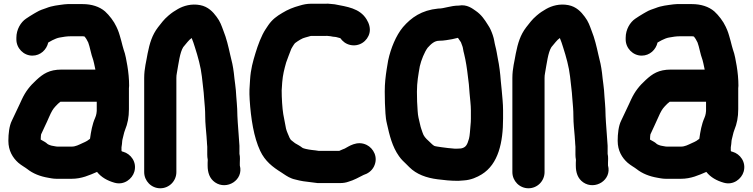

<svg xmlns="http://www.w3.org/2000/svg" viewBox="-20 -778 4045 1032"><path d="M637 -21C637 -22.2 637.2 -24.3 638 -27.1C643.9 -47.8 645.5 -63 652.2 -79.6C665.9 -113 673 -147.8 673 -191V-304C673 -307.4 674 -312.7 674 -317C674 -352.6 670.3 -390.3 664.6 -424.3C659.8 -450.7 654.7 -485 644.4 -511.9C640.6 -521.9 636.8 -541.2 632 -557.9L624 -586.2C620.1 -598.5 617.7 -607.6 613.8 -616.2L605.8 -634.2C592.4 -663.7 567.3 -696 544.6 -716.7C514.5 -742.7 472.1 -756 424 -756H361C350.1 -756 337.2 -756.4 325.5 -754.7C292.1 -750 260.8 -747.6 228 -734.3C212.2 -728.6 195.6 -724.2 176.2 -712.5L162.8 -704.8C150.5 -698.1 130.7 -684.8 120.1 -677.8C91.4 -658.6 68 -619.4 68 -575V-566C68 -519.4 106.4 -479 154 -479C197.7 -479 230.5 -510.9 239.2 -549.3C240.8 -550.4 242.1 -551.1 243.7 -551.9L261.7 -561.9C272.7 -567.4 289.1 -574.6 301 -576.3C320.6 -579.9 339 -583 359 -583H424C427.9 -583 431.8 -582.5 435.1 -581.3C442 -573.3 446.5 -565 454.2 -549.8C463.6 -525.4 468.4 -489.5 481.1 -455.5L485.6 -437.4C488.3 -425.2 490.7 -414.8 492.7 -404H311C244.7 -404 211.6 -381 176.1 -348.4C141.3 -316.6 117.7 -287.2 97.3 -243.5L85.5 -217.8C71.1 -189 57.1 -156 43.6 -129.2C29.6 -101.1 25 -59.2 25 -21C25 31.9 48.3 70 78.5 96.8C95.9 111.8 115.5 121.8 126.4 130.5C157 155 196.4 170.4 239.8 177.6L256.7 180.6C265 182.1 274.7 183 284 183H365C419.1 183 460.8 163.5 501.5 146C524.6 175.1 557.4 193.3 595.1 204C647.3 219.2 690.9 183.1 702 145C717.3 92.5 682 48.9 642.8 37.9C639.5 37 637.3 36.5 635 35.7C634.3 34.6 633.7 33.5 633 31.9V13.7C634.3 3.3 637 -9.8 637 -21ZM199 -33C199 -42 200.2 -53.7 201.2 -56.8C201.8 -57.7 202.5 -59 203 -60.2C214.5 -87 230 -116.1 242.9 -147L252.6 -168.2C264.5 -191.8 269.9 -198.5 291.8 -220.4C295.1 -223.2 300.8 -227.9 304.6 -231H500V-181.6L498.3 -167.6C496.9 -159.7 494.8 -152.3 491.2 -144.2C476.1 -110.3 469.3 -71.2 463.8 -32L448.3 -20.9C439.4 -15.5 434.2 -13.7 425.5 -9.7C402.9 0.7 386.6 10 365 10H290C287.5 10 284.6 9.8 282.2 9.4L264.3 6.2C255.5 5.5 238.3 -1.1 234.7 -4.7C226.3 -13.1 216 -18 202.8 -25.5C202 -26 199.8 -27.3 198.6 -28.1C198.7 -29.3 199 -31.3 199 -33Z M1094 10.8V53C1094 62.5 1094.7 70.2 1096.7 81.1C1096.4 84.7 1096 91.8 1096 97V112C1096 148.7 1106 181.5 1135.8 202.1C1199.1 245.8 1290.6 189.6 1269 111.3V97C1269 85.8 1271.4 65.6 1267 49V7C1267 6.7 1267 6.1 1267 5.7C1264.5 -40.7 1260.5 -75.8 1258 -119.4L1256 -154.7C1256 -167.5 1255.6 -181.6 1254.9 -192.6L1252.9 -222.7C1252.2 -234.1 1250.7 -244.1 1250 -259C1248.1 -306.8 1240.8 -342.8 1236.9 -385.7C1232.2 -423.1 1226.6 -448.1 1217.3 -483.9C1207.5 -527.8 1197.5 -571.9 1180.3 -614.2C1170.8 -639.5 1163.7 -662.3 1143.9 -688.1C1124.7 -714.2 1098.6 -742.3 1055.8 -750.5C1008.9 -759.6 966.5 -746.8 936.5 -729.7C915.9 -717.6 905.6 -711.3 885.3 -694.1C858.5 -671.3 847.8 -654.1 829.4 -631.5C797.6 -590 784.5 -545.8 773.4 -490.4C767.1 -450.4 755 -410.5 755 -359V147C755 194.8 793.5 234 841.5 234C889.5 234 928 194.8 928 147V-359C928 -368.2 928.8 -376.5 930.6 -385.3C940.3 -438.9 946.5 -495.6 964.9 -524.8C982.4 -544.6 994.1 -562.9 1010.2 -573.6C1016.3 -557.8 1022.6 -542.4 1028 -522.9C1043.8 -473.4 1059.2 -419.5 1065.1 -366.5C1068.9 -325 1075 -290.7 1077.1 -250.3C1080.3 -210.9 1083 -189.2 1083 -152C1083 -116.1 1087.5 -78.1 1090 -46C1090.2 -35 1092 -23.9 1092 -18C1092 -9 1093.3 -1 1094 10.8Z M1737 -585.3C1737.4 -585.3 1737.9 -585.2 1738.4 -585.1L1756.2 -583.3C1764.8 -581.6 1772.9 -579.8 1785.9 -579.1C1794.3 -576.7 1803.1 -574.8 1809.3 -572.8C1821.1 -556.2 1837.8 -542.3 1861.2 -536.7C1910.9 -524.8 1955.8 -557.1 1966.1 -601.1C1971.9 -626.1 1963.9 -652.3 1950.3 -674.1C1913.2 -734.8 1842.9 -742.1 1780.9 -754.5C1780.3 -754.6 1779.3 -754.8 1778.5 -754.9L1759 -756.8C1749.2 -758.2 1737.9 -758.7 1726.2 -758H1653C1629.6 -758 1610.3 -753.9 1591 -748C1555.9 -738.4 1527.7 -727.1 1497.1 -708.4C1467.5 -691 1443.5 -673.6 1422.3 -643L1408.2 -621.9C1384.6 -586.4 1366.1 -534.9 1353.1 -492.3C1339.4 -447.2 1327.6 -406.2 1324.1 -349.6C1321.2 -307.3 1319.2 -287.8 1322 -241.4C1328.6 -139.7 1344.2 -39.9 1378.4 32.6C1404.7 88.7 1445.6 119.7 1492.4 149L1504.1 156.8C1521.2 168.1 1540.3 181.5 1569.4 187.4C1595.9 194.8 1623.7 198.8 1654.2 201.8L1668.9 203.7C1678.4 205.6 1691.8 206.7 1705.7 206H1808C1823.9 206 1838.9 203.8 1852.7 198.8C1882.1 190.6 1910.2 174.4 1934.2 162.4C1955.9 155.7 1977.7 141.5 1989.9 117.2C2014.9 67 1986.6 18.8 1951.2 1.1C1898.6 -25.1 1852.1 11 1832.8 20.6C1827.1 23.5 1816.3 26.3 1803.3 33H1693.4C1687.4 31.9 1680.7 30.8 1674.8 30.2L1656.8 28.2C1634.9 25.7 1610 20 1605.6 16.5C1591.4 5.1 1578.3 -0.7 1566.2 -8.2C1561.3 -11.3 1558.6 -14.6 1546 -24C1543 -26.3 1542.9 -26.1 1536.6 -37C1529.2 -55.5 1521.9 -68.9 1517.4 -86.5C1512.1 -112.8 1507.9 -135.5 1502.6 -164.3C1497.2 -197.2 1494 -250.6 1494 -292.3C1494.6 -303.2 1495.6 -319.4 1496.9 -336C1500.4 -377.3 1507.5 -404.2 1518 -441.9C1523.2 -458.3 1538.9 -496.9 1545.7 -515.4L1552.4 -527.1C1558.4 -536.5 1561.6 -541.8 1565.6 -546.2C1581.8 -558.3 1604.9 -573.3 1620.9 -576.5C1633.6 -579 1647.3 -585 1653 -585H1733C1736.2 -585 1734.8 -585 1737 -585.3Z M2337 -732C2336.4 -732 2335.3 -732 2334.5 -731.9C2245.7 -723 2190.8 -683.9 2145.9 -632.2C2108.5 -587.2 2080.3 -518.4 2066.6 -454.2C2066.5 -454 2066.4 -453.5 2066.3 -453.1L2058.3 -405C2052.6 -367.9 2048 -330.6 2048 -286C2048 -264.8 2048.3 -245 2049 -223.7C2051.7 -185.2 2050.3 -151.4 2059.7 -113.2C2073.9 -49.4 2088.5 10.5 2124.4 61.1C2137.3 80.2 2151.6 92 2163.3 103.7L2180.3 120.7C2218.5 158.8 2271.7 178.2 2332.9 185.8C2368.3 190.2 2399.9 194 2442.8 194C2454.7 193.2 2463 192.6 2471.7 191.9C2512 189.7 2545.3 173.9 2569.1 159.3C2659.1 103.9 2684 -13.5 2684 -140V-185C2684 -221.3 2679.5 -259.3 2676.9 -291.2L2671.9 -341.2C2668.6 -384.9 2664.1 -423.9 2655.5 -465C2651.2 -486.6 2648.7 -507.9 2642.1 -531.6C2637.5 -548.4 2636.5 -566.9 2628.6 -589.3C2622.1 -607.7 2615.3 -626.2 2600.8 -646.9C2585.4 -671.5 2568 -698.6 2537.1 -719.7C2520.3 -731.1 2490.6 -756.2 2446.2 -748C2401 -747.7 2368.1 -732 2337 -732ZM2441.4 -574.6C2445.9 -568 2450.4 -560.8 2457.5 -551C2459.5 -546.7 2462.2 -538.7 2465.6 -529.1C2469.1 -520.5 2468.8 -508.8 2474.9 -487.4C2483.8 -451.4 2490.5 -407.4 2495.2 -365.1L2500.1 -325.5L2504.1 -275C2506.3 -246.8 2511 -213.9 2511 -185V-140C2511 -128.1 2510.4 -117.1 2509.1 -105.6C2506.7 -80 2505.4 -49.6 2500.9 -32.7C2491.1 1.7 2483.6 14.8 2457.7 20C2451.6 20.1 2444.5 20.4 2437 21H2423.2C2402.2 18.9 2373.3 16.8 2354.5 13.4C2339.6 10.7 2321.6 9.4 2313.7 5.9C2303.7 0 2295.6 -9.9 2284.6 -19.7C2267.7 -34.7 2256.8 -46.6 2250.9 -66.2C2245.8 -83.5 2242.6 -86.8 2237.4 -111.3C2231.1 -139 2226.4 -153.6 2224.9 -180.8C2222.2 -212.2 2221 -249.9 2221 -285C2221 -336.3 2228.4 -375.4 2236.5 -422.1C2244 -455.3 2261.8 -498.5 2278.4 -521.1C2296.9 -541.6 2315 -559 2341 -559C2366.7 -559 2390.7 -564.3 2409.8 -567.3C2420.6 -568.9 2431.2 -573.2 2441.4 -574.6Z M3073 10.8V53C3073 62.5 3073.7 70.2 3075.7 81.1C3075.4 84.7 3075 91.8 3075 97V112C3075 148.7 3085 181.5 3114.8 202.1C3178.1 245.8 3269.6 189.6 3248 111.3V97C3248 85.8 3250.4 65.6 3246 49V7C3246 6.7 3246 6.1 3246 5.7C3243.5 -40.7 3239.5 -75.8 3237 -119.4L3235 -154.7C3235 -167.5 3234.6 -181.6 3233.9 -192.6L3231.9 -222.7C3231.2 -234.1 3229.7 -244.1 3229 -259C3227.1 -306.8 3219.8 -342.8 3215.9 -385.7C3211.2 -423.1 3205.6 -448.1 3196.3 -483.9C3186.5 -527.8 3176.5 -571.9 3159.3 -614.2C3149.8 -639.5 3142.7 -662.3 3122.9 -688.1C3103.7 -714.2 3077.6 -742.3 3034.8 -750.5C2987.9 -759.6 2945.5 -746.8 2915.5 -729.7C2894.9 -717.6 2884.6 -711.3 2864.3 -694.1C2837.5 -671.3 2826.8 -654.1 2808.4 -631.5C2776.6 -590 2763.5 -545.8 2752.4 -490.4C2746.1 -450.4 2734 -410.5 2734 -359V147C2734 194.8 2772.5 234 2820.5 234C2868.5 234 2907 194.8 2907 147V-359C2907 -368.2 2907.8 -376.5 2909.6 -385.3C2919.3 -438.9 2925.5 -495.6 2943.9 -524.8C2961.4 -544.6 2973.1 -562.9 2989.2 -573.6C2995.3 -557.8 3001.6 -542.4 3007 -522.9C3022.8 -473.4 3038.2 -419.5 3044.1 -366.5C3047.9 -325 3054 -290.7 3056.1 -250.3C3059.3 -210.9 3062 -189.2 3062 -152C3062 -116.1 3066.5 -78.1 3069 -46C3069.2 -35 3071 -23.9 3071 -18C3071 -9 3072.3 -1 3073 10.8Z M3912 -21C3912 -22.2 3912.2 -24.3 3913 -27.1C3918.9 -47.8 3920.5 -63 3927.2 -79.6C3940.9 -113 3948 -147.8 3948 -191V-304C3948 -307.4 3949 -312.7 3949 -317C3949 -352.6 3945.3 -390.3 3939.6 -424.3C3934.8 -450.7 3929.7 -485 3919.4 -511.9C3915.6 -521.9 3911.8 -541.2 3907 -557.9L3899 -586.2C3895.1 -598.5 3892.7 -607.6 3888.8 -616.2L3880.8 -634.2C3867.4 -663.7 3842.3 -696 3819.6 -716.7C3789.5 -742.7 3747.1 -756 3699 -756H3636C3625.1 -756 3612.2 -756.4 3600.5 -754.7C3567.1 -750 3535.8 -747.6 3503 -734.3C3487.2 -728.6 3470.6 -724.2 3451.2 -712.5L3437.8 -704.8C3425.5 -698.1 3405.7 -684.8 3395.1 -677.8C3366.4 -658.6 3343 -619.4 3343 -575V-566C3343 -519.4 3381.4 -479 3429 -479C3472.7 -479 3505.5 -510.9 3514.2 -549.3C3515.8 -550.4 3517.1 -551.1 3518.7 -551.9L3536.7 -561.9C3547.7 -567.4 3564.1 -574.6 3576 -576.3C3595.6 -579.9 3614 -583 3634 -583H3699C3702.9 -583 3706.8 -582.5 3710.1 -581.3C3717 -573.3 3721.5 -565 3729.2 -549.8C3738.6 -525.4 3743.4 -489.5 3756.1 -455.5L3760.6 -437.4C3763.3 -425.2 3765.7 -414.8 3767.7 -404H3586C3519.7 -404 3486.6 -381 3451.1 -348.4C3416.3 -316.6 3392.7 -287.2 3372.3 -243.5L3360.5 -217.8C3346.1 -189 3332.1 -156 3318.6 -129.2C3304.6 -101.1 3300 -59.2 3300 -21C3300 31.9 3323.3 70 3353.5 96.8C3370.9 111.8 3390.5 121.8 3401.4 130.5C3432 155 3471.4 170.4 3514.8 177.6L3531.7 180.6C3540 182.1 3549.7 183 3559 183H3640C3694.1 183 3735.8 163.5 3776.5 146C3799.6 175.1 3832.4 193.3 3870.1 204C3922.3 219.2 3965.9 183.1 3977 145C3992.3 92.5 3957 48.9 3917.8 37.9C3914.5 37 3912.3 36.5 3910 35.7C3909.3 34.6 3908.7 33.5 3908 31.9V13.7C3909.3 3.3 3912 -9.8 3912 -21ZM3474 -33C3474 -42 3475.2 -53.7 3476.2 -56.8C3476.8 -57.7 3477.5 -59 3478 -60.2C3489.5 -87 3505 -116.1 3517.9 -147L3527.6 -168.2C3539.5 -191.8 3544.9 -198.5 3566.8 -220.4C3570.1 -223.2 3575.8 -227.9 3579.6 -231H3775V-181.6L3773.3 -167.6C3771.9 -159.7 3769.8 -152.3 3766.2 -144.2C3751.1 -110.3 3744.3 -71.2 3738.8 -32L3723.3 -20.9C3714.4 -15.5 3709.2 -13.7 3700.5 -9.7C3677.9 0.7 3661.6 10 3640 10H3565C3562.5 10 3559.6 9.8 3557.2 9.4L3539.3 6.2C3530.5 5.5 3513.3 -1.1 3509.7 -4.7C3501.3 -13.1 3491 -18 3477.8 -25.5C3477 -26 3474.8 -27.3 3473.6 -28.1C3473.7 -29.3 3474 -31.3 3474 -33Z"/></svg>

Font: Smoothie
Style: Bd
Weight: 700
Foundry: Cannot Into Space Fonts
Version: Version 0.8